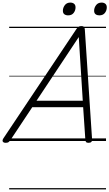

<svg xmlns="http://www.w3.org/2000/svg" viewBox="-71 -1092 847 1487"><path d="M-27 14Q-43 14 -49 5Q-55 -4 -45 -20L522 -869Q530 -880 537.5 -885Q545 -890 560 -890Q573 -890 579 -884.5Q585 -879 586 -863L642 -14Q643 0 636.5 7Q630 14 615 14Q601 14 596 8.5Q591 3 590 -10L573 -262H179L11 -9Q1 5 -6 9.5Q-13 14 -27 14ZM212 -312H570L539 -805ZM457 -973Q439 -973 427.5 -981.5Q416 -990 416 -1009Q416 -1032 431 -1052Q446 -1072 474 -1072Q491 -1072 502.5 -1063Q514 -1054 514 -1035Q514 -1011 499.5 -992Q485 -973 457 -973ZM698 -973Q681 -973 669.5 -981.5Q658 -990 658 -1009Q658 -1032 673 -1052Q688 -1072 716 -1072Q733 -1072 744.5 -1063Q756 -1054 756 -1035Q756 -1011 741.5 -992Q727 -973 698 -973ZM0 365H750V375H0ZM0 -20H750V0H0ZM0 -505H750V-500H0ZM0 -885H750V-875H0Z"/></svg>

Font: Playwrite DK Uloopet Guides
Style: Regular
Weight: 400
Designer: Veronika Burian, José Scaglione
Foundry: TypeTogether
Version: Version 1.003